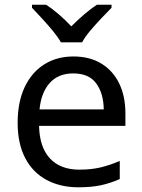

<svg xmlns="http://www.w3.org/2000/svg" viewBox="-20 -786 604 816"><path d="M292 -546Q361 -546 410.5 -516Q460 -486 486.5 -431.5Q513 -377 513 -304V-251H146Q148 -160 192.5 -112.5Q237 -65 317 -65Q368 -65 407.5 -74.5Q447 -84 489 -102V-25Q448 -7 408 1.5Q368 10 313 10Q237 10 178.5 -21Q120 -52 87.5 -113.5Q55 -175 55 -264Q55 -352 84.5 -415Q114 -478 167.5 -512Q221 -546 292 -546ZM291 -474Q228 -474 191.5 -433.5Q155 -393 148 -321H421Q420 -389 389 -431.5Q358 -474 291 -474ZM239 -606Q226 -629 204 -655.5Q182 -682 158 -708Q134 -734 116 -753V-766H176Q202 -749 230 -725Q258 -701 283 -674Q310 -701 338 -725Q366 -749 392 -766H454V-753Q435 -734 410.5 -708Q386 -682 363.5 -655.5Q341 -629 329 -606Z"/></svg>

Font: Noto Sans Batak
Style: Regular
Weight: 400
Designer: Monotype Design Team
Foundry: Monotype Imaging Inc.
Version: Version 2.002; ttfautohint (v1.8.4.7-5d5b)